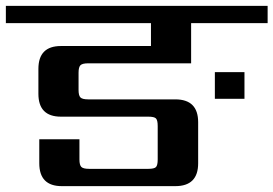

<svg xmlns="http://www.w3.org/2000/svg" viewBox="-40 -642 933 655"><path d="M693 -305V-396H794V-305ZM-20 -622H873V-563H612V-426H261Q241 -426 234.5 -419.5Q228 -413 228 -394V-335Q228 -316 234.5 -309.5Q241 -303 261 -303H558Q636 -303 636 -225V-85Q636 -7 558 -7H171Q94 -7 94 -85V-167H231V-98Q231 -79 237.5 -72.5Q244 -66 264 -66H466Q486 -66 492 -72Q498 -78 498 -98V-212Q498 -232 492 -238Q486 -244 466 -244H168Q91 -244 91 -322V-407Q91 -485 168 -485H475V-563H-20Z"/></svg>

Font: Sarpanch SemiBold
Style: Regular
Weight: 600
Designer: Manushi Parikh (Devanagari and Latin), Jyotish Sonowal (Devanagari)
Foundry: Indian Type Foundry
Version: Version 2.004;PS 1.0;hotconv 1.0.78;makeotf.lib2.5.61930; tt